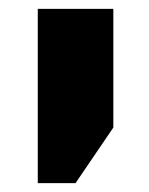

<svg xmlns="http://www.w3.org/2000/svg" viewBox="-20 -625 335 432"><path d="M65 -213H150L235 -338V-605H65Z"/></svg>

Font: Noto Sans Hebrew Extra
Style: Regular
Weight: 800
Designer: Monotype Design Team
Foundry: Monotype Imaging Inc.
Version: Version 1.902